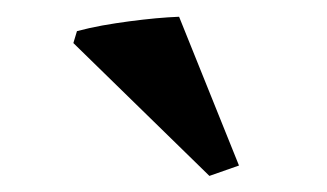

<svg xmlns="http://www.w3.org/2000/svg" viewBox="-20 -770 400 235"><path d="M74.2 -731.9Q88.9 -735.8 105.2 -738.8Q121.6 -741.7 138.2 -743.9Q154.8 -746.1 170.7 -747.6Q186.5 -749 199.2 -749.5L272.5 -567.4L236.3 -554.7L69.8 -717.3Z"/></svg>

Font: VarendraSemibold
Style: Regular
Weight: 600
Designer: Jacob Thomas
Foundry: Bangla Type Foundry
Version: Version 1.008